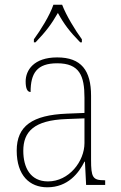

<svg xmlns="http://www.w3.org/2000/svg" viewBox="-20 -786 514 816"><path d="M124 -619V-606H131C175 -652 198 -682 226 -731C253 -682 276 -652 321 -606H328V-619C300 -657 261 -721 244 -766H207C192 -721 152 -657 124 -619ZM181 10C269 10 315 -51 339 -99H341L346 0H427V-20H422C374 -20 367 -33 367 -107V-379C367 -486 326 -542 223 -542C123 -542 89 -487 89 -440C89 -410 96 -395 110 -395C110 -475 137 -517 223 -517C318 -517 339 -464 339 -371V-306L264 -303C118 -297 51 -251 51 -146C51 -40 106 10 181 10ZM184 -15C109 -15 79 -74 79 -145C79 -226 124 -275 262 -280L339 -283V-178C339 -100 273 -15 184 -15Z"/></svg>

Font: Noto Serif Sinhala SemiCondensed Thin
Style: Regular
Weight: 100
Width: 4
Designer: Jelle Bosma - Monotype Design Team
Foundry: Monotype Imaging Inc.
Version: Version 2.007